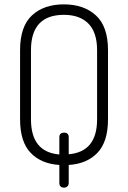

<svg xmlns="http://www.w3.org/2000/svg" viewBox="-20 -751 587 880"><path d="M72 -204V-521Q72 -630 126.5 -680.5Q181 -731 273 -731Q364 -731 419.5 -680.5Q475 -630 475 -521V-204Q475 -101 426.5 -50.5Q378 0 295 5V87Q295 98 288.5 103.5Q282 109 274 109Q252 109 252 87V5Q169 0 120.5 -50.5Q72 -101 72 -204ZM122 -204Q122 -54 252 -43V-122Q252 -143 274 -143Q295 -143 295 -122V-44Q425 -55 425 -204V-521Q425 -602 385.5 -642.5Q346 -683 273 -683Q122 -683 122 -521Z"/></svg>

Font: Terminal Dosis
Style: Light
Weight: 300
Designer: EdgarTolentino, PabloImpallari, IginoMarini
Foundry: EdgarTolentino, PabloImpallari, IginoMarini
Version: Version 1.006